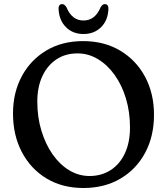

<svg xmlns="http://www.w3.org/2000/svg" viewBox="-20 -922 835 960"><path d="M395.5 -716.5Q501 -716.5 581 -668.8Q661 -621 705.5 -537.8Q750 -454.5 750 -348Q750 -241 705.8 -158.2Q661.5 -75.5 582 -28.8Q502.5 18 397 18Q291.5 18 212.5 -29.8Q133.5 -77.5 89.2 -161.8Q45 -246 45 -355Q45 -458 88.5 -539.8Q132 -621.5 210.8 -669Q289.5 -716.5 395.5 -716.5ZM630 -285Q630 -361.5 610 -428.5Q590 -495.5 554 -546.2Q518 -597 470.2 -626Q422.5 -655 367.5 -655Q306.5 -655 261.5 -624.8Q216.5 -594.5 191.5 -540.5Q166.5 -486.5 166.5 -414Q166.5 -336 187 -268.5Q207.5 -201 243.2 -150Q279 -99 326.2 -70.5Q373.5 -42 427.5 -42Q487.5 -42 533.2 -71.5Q579 -101 604.5 -155.5Q630 -210 630 -285ZM397.5 -819.5Q455.5 -819.5 483 -885.5Q492.5 -901.5 503.5 -901.5Q524 -901.5 522 -874Q519 -819 484.8 -785.5Q450.5 -752 397.5 -752Q344.5 -752 310.5 -785.5Q276.5 -819 273 -874Q271 -901.5 291.5 -901.5Q302.5 -901.5 312.5 -885.5Q339.5 -819.5 397.5 -819.5Z"/></svg>

Font: Fraunces 9pt SuperSoft
Style: Regular
Weight: 400
Version: Version 1.000;[b76b70a41]